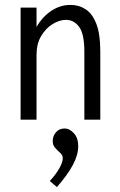

<svg xmlns="http://www.w3.org/2000/svg" viewBox="-20 -488 490 783"><path d="M64 0V-457H129V-378Q153 -420 189.5 -444Q226 -468 267 -468Q302 -468 329.5 -450Q357 -432 373 -390.5Q389 -349 389 -279V0H324V-277Q324 -349 303 -378Q282 -407 249 -407Q222 -407 194 -389.5Q166 -372 147.5 -340.5Q129 -309 129 -265V0ZM212 275 183 250Q206 226 221 200Q236 174 236 157Q236 145 225.5 135.5Q215 126 205 115Q195 104 195 88Q195 66 208.5 51Q222 36 243 36Q264 36 281.5 55.5Q299 75 299 108Q299 144 277 185Q255 226 212 275Z"/></svg>

Font: Inconsolata SemiCondensed
Style: Regular
Weight: 400
Width: 4
Monospace: yes
Designer: Raph Levien, Cyreal, Brenton Simpson
Foundry: Raph Levien, Cyreal, Google
Version: Version 3.000; ttfautohint (v1.8.2.53-6de2)